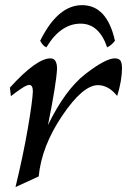

<svg xmlns="http://www.w3.org/2000/svg" viewBox="-20 -722 533 756"><path d="M41 14.6Q70.8 -107.9 89.4 -215.3Q107.9 -322.8 109.4 -361.8Q109.4 -387.7 95.2 -387.7Q79.1 -387.7 22.9 -343.3L19 -377Q123.5 -492.2 178.7 -492.2Q204.6 -492.2 204.6 -451.2Q202.1 -394.5 168.9 -229.5Q236.8 -369.1 316.4 -430.7Q396 -492.2 432.1 -492.2Q446.8 -492.2 453.4 -484.4Q460 -476.6 460.4 -453.6Q460 -403.8 441.4 -344.2Q407.2 -386.7 365.7 -386.7Q306.2 -386.7 225.1 -266.6Q144 -146.5 132.3 -27.3ZM303.2 -701.7Q401.4 -701.7 432.6 -561.5Q419.4 -543.9 401.9 -535.6Q370.1 -628.9 297.4 -628.9Q218.8 -628.9 162.6 -535.6Q148.4 -541.5 138.2 -561.5Q207.5 -701.7 303.2 -701.7Z"/></svg>

Font: Kelvinch
Style: Italic
Weight: 400
Italic angle: -10°
Designer: Paul James Miller
Foundry: High-Logic / Made with FontCreator
Version: Version 3.40;July 22, 2017;FontCreator 11.0.0.2388 64-bit